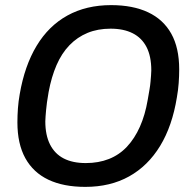

<svg xmlns="http://www.w3.org/2000/svg" viewBox="-20 -718 739 750"><path d="M313 12Q228 12 169 -16Q110 -44 79 -100Q48 -156 48 -240Q48 -267 50 -294.5Q52 -322 57 -350Q76 -461 123 -539Q170 -617 243.5 -657.5Q317 -698 414 -698Q499 -698 558.5 -670Q618 -642 649 -586.5Q680 -531 680 -447Q680 -421 678 -393.5Q676 -366 671 -338Q653 -226 605.5 -148Q558 -70 484.5 -29Q411 12 313 12ZM315 -81Q365 -81 405.5 -97Q446 -113 476 -145Q506 -177 526.5 -223Q547 -269 557 -328Q561 -351 564 -368.5Q567 -386 568 -399Q569 -412 570 -423Q571 -434 571 -443Q571 -498 552.5 -534Q534 -570 498.5 -588Q463 -606 412 -606Q362 -606 322 -589.5Q282 -573 251.5 -541.5Q221 -510 201 -464Q181 -418 170 -359Q166 -336 163.5 -318.5Q161 -301 160 -287.5Q159 -274 158 -263.5Q157 -253 157 -244Q157 -190 175.5 -153.5Q194 -117 229 -99Q264 -81 315 -81Z"/></svg>

Font: Archivo SemiCondensed Medium
Style: Italic
Weight: 500
Width: 4
Italic angle: -10°
Designer: Hector Gatti
Foundry: Omnibus-Type
Version: Version 2.001